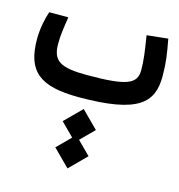

<svg xmlns="http://www.w3.org/2000/svg" viewBox="-101 -437 788 845"><g transform="rotate(15 293.0 -14.5)"><path d="M248.5 2.9C521.5 2.9 581.1 -60.5 581.1 -182.1C581.1 -243.2 574.7 -282.7 562.5 -348.1L466.3 -337.9C477.5 -268.6 483.4 -226.6 483.4 -183.1C483.4 -119.6 439 -100.6 258.3 -100.6C136.2 -100.6 100.1 -123 100.1 -200.7C100.1 -240.7 104.5 -267.1 113.3 -324.7H26.4C16.6 -297.4 4.9 -247.6 4.9 -197.3C4.9 -51.3 68.8 2.9 248.5 2.9ZM281.7 318.4 357.4 242.7 298.3 183.6 358.9 123 283.2 47.4 207.5 123 266.6 182.1 206.1 242.7Z"/></g></svg>

Font: CaskaydiaCove Nerd Font
Style: Regular
Weight: 400
Designer: Aaron Bell
Foundry: Saja Typeworks
Version: Version 2111.1;Nerd Fonts 2.3.3